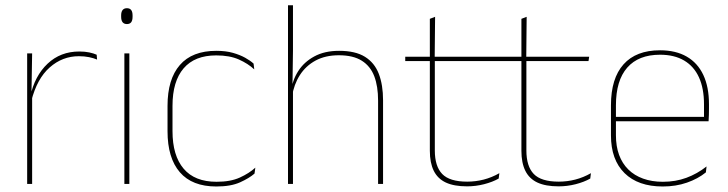

<svg xmlns="http://www.w3.org/2000/svg" viewBox="-20 -684 2708 714"><path d="M96.5 -308.5 87 -320.5 92.5 -325Q109 -402 157 -447.2Q205 -492.5 275 -492.5Q296 -492.5 312.2 -489Q328.5 -485.5 339.5 -480.5L341 -462.5Q328 -468 311 -471.5Q294 -475 273.5 -475Q212 -475 164.8 -433.2Q117.5 -391.5 96.5 -308.5ZM81 0V-485.5H99.5L97 -335L99.5 -332.5V0Z M442.5 0V-485.5H461V0ZM452 -594.5Q441.5 -594.5 436 -601.2Q430.5 -608 430.5 -622V-626.5Q430.5 -640 436 -646.8Q441.5 -653.5 452 -653.5Q462.5 -653.5 467.8 -646.8Q473 -640 473 -626.5V-622Q473 -608 467.8 -601.2Q462.5 -594.5 452 -594.5Z M784.5 9.5Q694.5 9.5 648.8 -43.5Q603 -96.5 603 -196V-290.5Q603 -389.5 648.8 -442.2Q694.5 -495 784.5 -495Q819.5 -495 846 -487.5Q872.5 -480 891.8 -469.2Q911 -458.5 923 -447.5L925.5 -426Q902.5 -447.5 868.2 -462.8Q834 -478 784 -478Q704 -478 662.8 -429.8Q621.5 -381.5 621.5 -290.5V-196.5Q621.5 -105.5 662.8 -56.8Q704 -8 785.5 -8Q837.5 -8 872 -23.8Q906.5 -39.5 929.5 -60.5L926.5 -38.5Q907 -21.5 872.8 -6Q838.5 9.5 784.5 9.5Z M1386 0V-310Q1386 -363 1371.8 -400.5Q1357.5 -438 1325.5 -458.2Q1293.5 -478.5 1240 -478.5Q1190 -478.5 1153.5 -458.8Q1117 -439 1095 -404.5Q1073 -370 1066 -325.5L1055 -344H1062.5Q1067 -385 1088.8 -419.2Q1110.5 -453.5 1148.8 -474.2Q1187 -495 1241 -495Q1301.5 -495 1337.2 -472.8Q1373 -450.5 1388.8 -409.2Q1404.5 -368 1404.5 -311V0ZM1051 0V-664.5H1069.5V-495.5L1067.5 -357L1069.5 -354V0Z M1717 9Q1668.5 9 1638 -5.2Q1607.5 -19.5 1593 -49Q1578.5 -78.5 1578.5 -123V-462.5H1597V-124.5Q1597 -65.5 1624.5 -37Q1652 -8.5 1717.5 -8.5Q1748.5 -8.5 1778.8 -16.2Q1809 -24 1837 -40L1834.5 -20Q1811.5 -7 1780.2 1Q1749 9 1717 9ZM1487 -457V-473H1830.5L1828 -457ZM1578.5 -468V-614L1598 -621.5L1596.5 -468Z M2057.5 9Q2009 9 1978.5 -5.2Q1948 -19.5 1933.5 -49Q1919 -78.5 1919 -123V-462.5H1937.5V-124.5Q1937.5 -65.5 1965 -37Q1992.5 -8.5 2058 -8.5Q2089 -8.5 2119.2 -16.2Q2149.5 -24 2177.5 -40L2175 -20Q2152 -7 2120.8 1Q2089.5 9 2057.5 9ZM1827.5 -457V-473H2171L2168.5 -457ZM1919 -468V-614L1938.5 -621.5L1937 -468Z M2444.5 9.5Q2353 9.5 2302.5 -40.2Q2252 -90 2252 -180.5V-292.5Q2252 -392.5 2298.8 -444.8Q2345.5 -497 2434.5 -497Q2493 -497 2533.8 -473.5Q2574.5 -450 2595.5 -405.2Q2616.5 -360.5 2616.5 -296.5V-279.5Q2616.5 -268.5 2616.2 -257.5Q2616 -246.5 2615 -233H2598Q2598 -250.5 2598 -266.5Q2598 -282.5 2598 -296Q2598 -355.5 2579.2 -396.5Q2560.5 -437.5 2524 -459Q2487.5 -480.5 2434.5 -480.5Q2354.5 -480.5 2312.5 -432.5Q2270.5 -384.5 2270.5 -292.5V-243.5V-239.5V-181Q2270.5 -140 2282.2 -108Q2294 -76 2316.5 -53.8Q2339 -31.5 2371.5 -19.8Q2404 -8 2445 -8Q2492.5 -8 2532.5 -22.8Q2572.5 -37.5 2607.5 -65L2605 -43Q2575.5 -19 2534.5 -4.8Q2493.5 9.5 2444.5 9.5ZM2260.5 -233V-249.5H2608.5V-233Z"/></svg>

Font: Anek Tamil Medium Thin
Style: Regular
Weight: 250
Version: Version 1.003